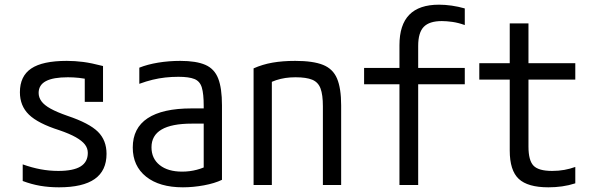

<svg xmlns="http://www.w3.org/2000/svg" viewBox="-20 -790 2540 820"><path d="M232 10Q189 10 151.5 3.5Q114 -3 77 -17V-88Q116 -74 153.5 -67Q191 -60 229 -60Q293 -60 324 -79Q355 -98 355 -137Q355 -157 342.5 -173Q330 -189 303.5 -204Q277 -219 233 -234Q142 -263 103.5 -300.5Q65 -338 65 -396Q65 -465 113.5 -497.5Q162 -530 265 -530Q300 -530 335 -525.5Q370 -521 420 -508V-355H342V-495L378 -447Q341 -455 317 -457.5Q293 -460 270 -460Q207 -460 176 -443.5Q145 -427 145 -393Q145 -374 157 -357.5Q169 -341 196 -326Q223 -311 269 -295Q361 -264 398 -227.5Q435 -191 435 -133Q435 -61 384.5 -25.5Q334 10 232 10Z M761 10Q661 10 604 -35.5Q547 -81 547 -160Q547 -243 610.5 -285Q674 -327 798 -327H888V-262H799Q627 -262 627 -161Q627 -113 662 -85Q697 -57 758 -57Q790 -57 820.5 -65Q851 -73 872 -86L850 -40V-338Q850 -389 842 -416Q834 -443 810.5 -452.5Q787 -462 742 -462Q713 -462 686 -459Q659 -456 632 -449.5Q605 -443 575 -432V-501Q610 -515 655.5 -522.5Q701 -530 750 -530Q818 -530 857 -513Q896 -496 912 -454.5Q928 -413 928 -340V-22Q897 -7 851 1.5Q805 10 761 10Z M1063 -498Q1101 -515 1144 -522.5Q1187 -530 1241 -530Q1317 -530 1359.5 -513Q1402 -496 1419.5 -454.5Q1437 -413 1437 -340V0H1359V-336Q1359 -385 1349 -412Q1339 -439 1313.5 -449.5Q1288 -460 1242 -460Q1219 -460 1199 -457Q1179 -454 1159 -447.5Q1139 -441 1115 -428L1141 -478V0H1063Z M1686 0V-430H1535V-500H1686V-597Q1686 -684 1728 -727Q1770 -770 1855 -770Q1881 -770 1909 -766Q1937 -762 1965 -754V-683Q1937 -693 1912 -696.5Q1887 -700 1867 -700Q1814 -700 1790 -675.5Q1766 -651 1766 -594V-500H1965V-430H1766V0Z M2322 10Q2234 10 2195.5 -26Q2157 -62 2157 -147V-450H2027V-520H2157V-690H2237V-520H2437V-450H2237V-164Q2237 -105 2258.5 -82.5Q2280 -60 2338 -60Q2366 -60 2390.5 -64.5Q2415 -69 2437 -77V-7Q2409 2 2380.5 6Q2352 10 2322 10Z"/></svg>

Font: M PLUS 1 Code
Style: Regular
Weight: 400
Designer: Coji Morishita
Foundry: UNDERFOREST DESIGN
Version: Version 1.005